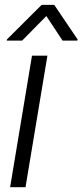

<svg xmlns="http://www.w3.org/2000/svg" viewBox="-20 -777 342 797"><path d="M22 0 112.8 -545.9H176.8L85.9 0ZM239.7 -608.4 172.4 -710.4 71.8 -608.4H7.8L8.8 -613.3L152.8 -756.8H205.1L302.2 -613.3L301.3 -608.4Z"/></svg>

Font: Inter Tight Light
Style: Italic
Weight: 300
Italic angle: -9.39999°
Designer: Rasmus Andersson
Foundry: rsms
Version: Version 3.004